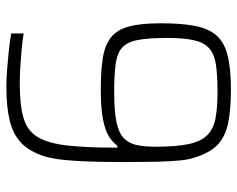

<svg xmlns="http://www.w3.org/2000/svg" viewBox="-91 -645 744 602"><g transform="rotate(-90 281.0 -344.0)"><path d="M301 8Q239 8 197 -0.5Q155 -9 129 -33Q103 -57 88 -106Q82 -123 79 -151Q76 -179 75 -224Q74 -269 74 -335Q74 -390 75.5 -435Q77 -480 80.5 -514.5Q84 -549 91 -574Q106 -622 133 -648.5Q160 -675 203.5 -685.5Q247 -696 310 -696Q333 -696 360 -694Q387 -692 417 -689Q447 -686 477 -681V-642Q451 -646 423 -648.5Q395 -651 368.5 -652.5Q342 -654 319 -654Q253 -654 213 -642.5Q173 -631 153 -599Q133 -567 126 -506.5Q119 -446 119 -348H125Q135 -362 153.5 -374Q172 -386 207.5 -393Q243 -400 302 -400Q361 -400 401 -393.5Q441 -387 465 -368Q489 -349 499 -311.5Q509 -274 509 -212Q509 -148 501 -105.5Q493 -63 471.5 -38Q450 -13 409 -2.5Q368 8 301 8ZM294 -34Q346 -34 379.5 -39Q413 -44 431 -60.5Q449 -77 456 -108.5Q463 -140 463 -193Q463 -251 456.5 -284.5Q450 -318 432 -333.5Q414 -349 380.5 -353.5Q347 -358 294 -358Q235 -358 200.5 -351Q166 -344 149.5 -328.5Q133 -313 127.5 -288.5Q122 -264 122 -228Q122 -165 130 -126Q138 -87 157.5 -67Q177 -47 210 -40.5Q243 -34 294 -34Z"/></g></svg>

Font: Saira SemiCondensed ExtraLight
Style: Regular
Weight: 250
Width: 4
Designer: Hector Gatti with collaboration of the Omnibus-Type team
Foundry: Omnibus-Type
Version: Version 1.101